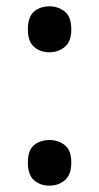

<svg xmlns="http://www.w3.org/2000/svg" viewBox="-20 -572 313 606"><path d="M68 -479Q68 -519 87.5 -535.5Q107 -552 136 -552Q164 -552 184.5 -535.5Q205 -519 205 -479Q205 -441 184.5 -424Q164 -407 136 -407Q107 -407 87.5 -424Q68 -441 68 -479ZM68 -59Q68 -98 87.5 -114Q107 -130 136 -130Q164 -130 184.5 -114Q205 -98 205 -59Q205 -20 184.5 -3Q164 14 136 14Q107 14 87.5 -3Q68 -20 68 -59Z"/></svg>

Font: Noto Sans Medium
Style: Regular
Weight: 500
Designer: Monotype Design Team
Foundry: Monotype Imaging Inc.
Version: Version 2.007